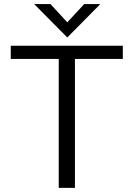

<svg xmlns="http://www.w3.org/2000/svg" viewBox="-20 -912 649 932"><path d="M306.6 -730 466.8 -892.1H388.7L306.6 -803.7L225.1 -892.1H146ZM265.1 0H343.8V-626H576.2V-689.9H32.2V-626H265.1Z"/></svg>

Font: HK Grotesk
Style: Regular
Weight: 400
Designer: Alfredo Marco Pradil and Stefan Peev
Foundry: Hanken Design Co.
Version: Version 1.045;PS 001.045;hotconv 1.0.88;makeotf.lib2.5.64775